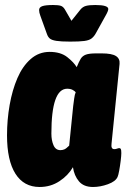

<svg xmlns="http://www.w3.org/2000/svg" viewBox="-20 -738 505 766"><path d="M138 8Q75 8 41.5 -45Q8 -98 8 -198Q8 -260 18.5 -319.5Q29 -379 49.5 -426.5Q70 -474 102.5 -502.5Q135 -531 178 -531Q222 -531 248.5 -510Q275 -489 286 -470Q295 -492 302 -503.5Q309 -515 322.5 -520Q336 -525 364 -525H386Q426 -525 442.5 -514.5Q459 -504 457 -483L425 -165Q422 -143 436 -143Q442 -143 447 -145Q452 -147 456 -147Q460 -147 462 -143.5Q464 -140 464 -127Q464 -117 461.5 -96.5Q459 -76 455.5 -57Q452 -38 449 -32Q441 -14 410.5 -3Q380 8 351 8Q314 8 295 -14.5Q276 -37 271 -71Q252 -38 217 -15Q182 8 138 8ZM221 -139Q229 -139 236.5 -142Q244 -145 256 -157L272 -315Q274 -329 276 -345Q278 -361 282 -370Q278 -375 269.5 -379.5Q261 -384 248 -384Q185 -384 185 -205Q185 -178 193.5 -158.5Q202 -139 221 -139ZM360 -718Q412 -718 412 -702Q412 -694 401 -675L361 -603Q354 -591 344.5 -584Q335 -577 316 -574.5Q297 -572 260 -572Q223 -572 204.5 -575Q186 -578 178.5 -584.5Q171 -591 167 -603L141 -675Q136 -688 136 -698Q136 -709 149 -713.5Q162 -718 192 -718Q212 -718 222 -715Q232 -712 239 -700L265 -655L301 -700Q310 -711 323 -714.5Q336 -718 360 -718Z"/></svg>

Font: Asap Condensed Condensed Black
Style: Italic
Weight: 900
Width: 3
Italic angle: -6°
Designer: Pablo Cosgaya
Foundry: Omnibus-Type
Version: Version 3.001; ttfautohint (v1.8.4.7-5d5b)